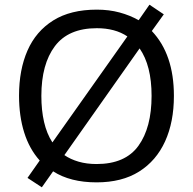

<svg xmlns="http://www.w3.org/2000/svg" viewBox="-20 -766 821 817"><path d="M720 -358Q720 -247 682.5 -164.5Q645 -82 572 -36Q499 10 391 10Q279 10 206 -37L158 31L97 -9L149 -83Q105 -132 83 -202Q61 -272 61 -359Q61 -469 97 -551Q133 -633 206.5 -679Q280 -725 392 -725Q444 -725 488.5 -713Q533 -701 570 -680L616 -746L677 -705L626 -634Q720 -535 720 -358ZM156 -358Q156 -297 167.5 -247Q179 -197 203 -160L522 -611Q470 -646 392 -646Q271 -646 213.5 -569.5Q156 -493 156 -358ZM625 -358Q625 -487 574 -560L254 -106Q280 -88 314.5 -78Q349 -68 391 -68Q513 -68 569 -145.5Q625 -223 625 -358Z"/></svg>

Font: Noto Sans Tifinagh Azawagh
Style: Regular
Weight: 400
Designer: JamraPatel
Foundry: JamraPatel LLC
Version: Version 2.006; ttfautohint (v1.8.4.7-5d5b)